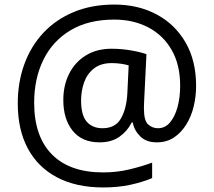

<svg xmlns="http://www.w3.org/2000/svg" viewBox="-20 -734 939 843"><path d="M841 -357Q841 -311 830.5 -267Q820 -223 798 -187.5Q776 -152 744 -130.5Q712 -109 668 -109Q622 -109 595.5 -135.5Q569 -162 563 -196H558Q540 -159 505 -134Q470 -109 417 -109Q340 -109 299 -160Q258 -211 258 -295Q258 -360 284 -411Q310 -462 357.5 -491Q405 -520 470 -520Q514 -520 556.5 -512.5Q599 -505 623 -496L613 -293Q612 -275 612 -267.5Q612 -260 612 -257Q612 -204 630.5 -187.5Q649 -171 674 -171Q705 -171 726.5 -196.5Q748 -222 759.5 -264Q771 -306 771 -358Q771 -450 733.5 -515Q696 -580 630.5 -614Q565 -648 482 -648Q368 -648 289.5 -601Q211 -554 170.5 -471.5Q130 -389 130 -283Q130 -135 208 -56Q286 23 433 23Q494 23 549.5 9.5Q605 -4 648 -20V48Q605 66 551.5 77.5Q498 89 433 89Q315 89 231 45Q147 1 102.5 -81.5Q58 -164 58 -280Q58 -373 87 -452.5Q116 -532 171 -590.5Q226 -649 304.5 -681.5Q383 -714 482 -714Q586 -714 667 -671Q748 -628 794.5 -548Q841 -468 841 -357ZM336 -293Q336 -228 361 -199.5Q386 -171 430 -171Q486 -171 510.5 -213Q535 -255 539 -322L545 -447Q532 -451 512 -454Q492 -457 471 -457Q422 -457 392 -433Q362 -409 349 -371.5Q336 -334 336 -293Z"/></svg>

Font: Noto Sans
Style: Regular
Weight: 400
Designer: Monotype Design Team
Foundry: Monotype Imaging Inc.
Version: Version 1.902